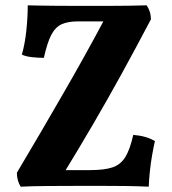

<svg xmlns="http://www.w3.org/2000/svg" viewBox="-20 -698 647 721"><path d="M84.2 -678Q101.3 -677.5 131 -677Q160.8 -676.5 196 -676.2Q231.2 -676 264.6 -676Q298 -676 323 -676Q356 -676 391.5 -676Q426.9 -676 462.6 -676.5Q498.3 -677 530.7 -678Q537.8 -667.8 542.1 -654.9Q546.4 -641.9 546.9 -625.7Q491.2 -519.8 437.8 -422.6Q384.4 -325.4 328.9 -230.4Q273.5 -135.4 211.1 -33.9L184.4 -59.2H318.6Q371.2 -59.2 401.8 -69.3Q432.4 -79.3 450.2 -107.6Q467.9 -135.9 480.5 -191.5Q530.2 -187.4 561.7 -168.2Q556.7 -146.2 551.4 -116.3Q546.1 -86.4 542.8 -54.7Q539.5 -23 538.5 3Q494.7 1 450.9 0.5Q407.1 0 364 0Q320.9 0 279.1 0Q215.3 0 155.9 0.5Q96.5 1 57.6 3Q51 -7.6 47.2 -20.6Q43.4 -33.6 43.4 -49.4Q89.8 -127.4 132.4 -200.2Q174.9 -273.1 215.9 -344.1Q256.9 -415 297.2 -487.3Q337.4 -559.6 378.3 -636.6L416.4 -617.7H273.1Q235.9 -617.7 212 -607.2Q188.2 -596.6 172.7 -567.3Q157.3 -537.9 144.7 -480.8Q122.3 -480.8 99.6 -483.4Q76.8 -485.9 62.1 -492.9Q73.7 -533.3 79 -584.3Q84.2 -635.4 84.2 -678Z"/></svg>

Font: Vollkorn
Style: Regular
Weight: 400
Designer: Friedrich Althausen
Foundry: Friedrich Althausen
Version: Version 5.001